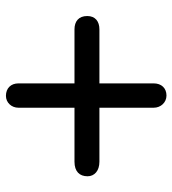

<svg xmlns="http://www.w3.org/2000/svg" viewBox="13 -594 581 647"><g transform="rotate(90 303.5 -270.5)"><path d="M79 -315C52 -315 34 -301 34 -274C34 -245 52 -231 79 -231H261V-42C261 -17 277 0 303 0C326 0 343 -19 343 -42V-231H525C558 -231 574 -248 574 -275C574 -298 556 -315 525 -315H343V-498C343 -522 325 -541 302 -541C277 -541 261 -524 261 -498V-315Z"/></g></svg>

Font: Numismatica Pro
Style: Regular
Weight: 400
Designer: Chris Hopkins
Foundry: Edward C. D. Hopkins
Version: Version 2.19D